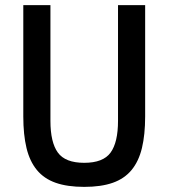

<svg xmlns="http://www.w3.org/2000/svg" viewBox="-20 -718 659 750"><path d="M177 -698V-246Q177 -162 206 -122Q235 -82 309 -82Q383 -82 412 -122Q441 -162 441 -246V-698H547V-263Q547 -192 534.5 -140Q522 -88 494 -54Q466 -20 420.5 -4Q375 12 309 12Q243 12 197.5 -4Q152 -20 124 -54Q96 -88 83.5 -140Q71 -192 71 -263V-698Z"/></svg>

Font: IBM Plex Sans Condensed Medium
Style: Regular
Weight: 500
Width: 3
Designer: Mike Abbink, Paul van der Laan, Pieter van Rosmalen
Foundry: Bold Monday
Version: Version 1.3